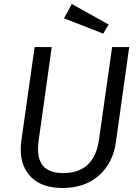

<svg xmlns="http://www.w3.org/2000/svg" viewBox="-20 -922 694 954"><path d="M556 -217Q542 -113 472 -50.5Q402 12 291 12Q190 12 136.5 -40Q83 -92 83 -179Q83 -200 86 -222L152 -688H237L172 -223Q169 -201 169 -181Q169 -121 200 -91.5Q231 -62 295 -62Q372 -62 416.5 -104.5Q461 -147 472 -229L537 -688H622ZM520 -800 493 -755 298 -831 337 -902Z"/></svg>

Font: Fira Sans Book
Style: Italic
Weight: 350
Italic angle: -8°
Designer: bBox Type GmbH & Carrois Corporate GbR & Edenspiekermann AG
Foundry: bBox Type GmbH & Carrois Corporate GbR & Edenspiekermann AG
Version: Version 4.301